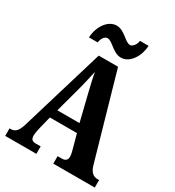

<svg xmlns="http://www.w3.org/2000/svg" viewBox="-217 -1054 1073 1179"><g transform="rotate(30 320.0 -464.5)"><path d="M380 -771C438 -771 487 -838 491 -919H430C427 -892 408 -866 389 -866C354 -866 318 -929 260 -929C201 -929 152 -862 148 -781H210C213 -808 229 -834 250 -834C286 -834 321 -771 380 -771ZM5 0H226V-53H189C163 -53 155 -67 155 -90C155 -109 162 -138 166 -154L186 -235H378L404 -140C408 -127 414 -104 414 -87C414 -62 397 -53 377 -53H346V0H640V-53H631C600 -53 578 -69 565 -112L393 -714H256L79 -125C62 -66 41 -53 12 -53H5ZM204 -296 257 -492C267 -532 277 -575 286 -616C293 -574 303 -532 314 -487L361 -296Z"/></g></svg>

Font: Noto Serif Lao ExtraCondensed ExtraBold
Style: Regular
Weight: 800
Width: 2
Designer: Monotype Design Team
Foundry: Monotype Imaging Inc.
Version: Version 2.003